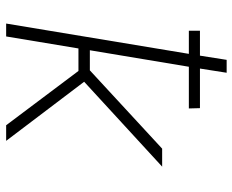

<svg xmlns="http://www.w3.org/2000/svg" viewBox="-88 -688 775 640"><g transform="rotate(90 300.0 -367.5)"><path d="M449 0H397L216 -241H141L101 0H58L159 -609H82V-646H165L179 -735H222L208 -646H340L341 -609H202L147 -279H214L475 -520H535L252 -260Z"/></g></svg>

Font: Iosevka Extralight Extended
Style: Italic
Weight: 200
Width: 7
Italic angle: -9°
Monospace: yes
Designer: Belleve Invis
Foundry: Belleve Invis
Version: Version 32.5.0; ttfautohint (v1.8.4)